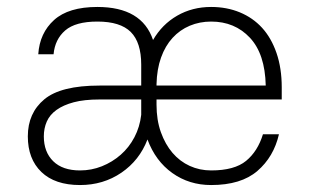

<svg xmlns="http://www.w3.org/2000/svg" viewBox="-20 -526 895 552"><path d="M210 6Q138 6 99 -31.5Q60 -69 60 -134Q60 -201 107.5 -240.5Q155 -280 266 -280H386V-340Q386 -404 356 -434Q326 -464 260 -464Q197 -464 167.5 -438.5Q138 -413 134 -370H90Q94 -431 135.5 -468.5Q177 -506 260 -506Q388 -506 420 -411Q446 -456 489.5 -481Q533 -506 587 -506Q632 -506 669.5 -490.5Q707 -475 733.5 -446Q760 -417 775 -373.5Q790 -330 790 -275V-240H430V-225Q430 -181 442.5 -146Q455 -111 476 -86.5Q497 -62 525.5 -49Q554 -36 587 -36Q654 -36 687.5 -63.5Q721 -91 736 -140H782Q767 -75 720 -34.5Q673 6 587 6Q524 6 475.5 -28.5Q427 -63 404 -125Q381 -65 329 -29.5Q277 6 210 6ZM587 -464Q554 -464 525.5 -452Q497 -440 476 -417Q455 -394 443 -360.5Q431 -327 430 -284V-280H744Q742 -371 698.5 -417.5Q655 -464 587 -464ZM210 -36Q243 -36 273 -48Q303 -60 327 -81Q351 -102 366.5 -131.5Q382 -161 386 -196V-240H266Q222 -240 192 -232Q162 -224 142.5 -210Q123 -196 114.5 -176.5Q106 -157 106 -134Q106 -89 133 -62.5Q160 -36 210 -36Z"/></svg>

Font: PT Root UI Web Light
Style: Regular
Weight: 300
Designer: Vitaly Kuzmin
Foundry: ParaType Ltd.
Version: Version 1.000W